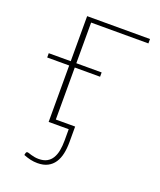

<svg xmlns="http://www.w3.org/2000/svg" viewBox="-129 -574 699 841"><g transform="rotate(20 221.0 -153.0)"><path d="M157 -472.5V-283H275V-263H157V-20.5H247V51.5Q247 81 241.8 105.8Q236.5 130.5 224.5 148.5Q212.5 166.5 193.2 176.5Q174 186.5 146 186.5Q129.5 186.5 113.8 183Q98 179.5 80.5 172.5L82.5 163Q84 158.5 86.2 157.5Q88.5 156.5 90.5 156.5Q92.5 156.5 97.2 158.2Q102 160 109 162Q116 164 125.2 165.8Q134.5 167.5 145 167.5Q167.5 167.5 182.8 159.2Q198 151 207.2 135.8Q216.5 120.5 220.5 99.5Q224.5 78.5 224.5 53V0H131V-263H28.5V-283H131V-493H424V-472.5Z"/></g></svg>

Font: Lato ExtraLight
Style: Regular
Weight: 275
Designer: Lukasz Dziedzic with Adam Twardoch and Botio Nikoltchev
Foundry: tyPoland Lukasz Dziedzic
Version: Version 2.015; 2015-08-06; http://www.latofonts.com/